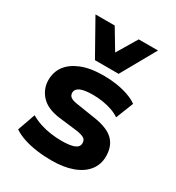

<svg xmlns="http://www.w3.org/2000/svg" viewBox="-185 -885 929 1011"><g transform="rotate(30 279.0 -380.0)"><path d="M282 11Q234 11 190.5 5Q147 -1 111 -13Q75 -25 48 -43L86 -151Q113 -135 145 -124.5Q177 -114 210.5 -109.5Q244 -105 274 -105Q327 -105 352.5 -115.5Q378 -126 378 -149Q378 -169 364.5 -177.5Q351 -186 320 -191L204 -205Q129 -215 92.5 -255Q56 -295 56 -349Q56 -397 82.5 -433.5Q109 -470 163 -492Q217 -514 299 -514Q339 -514 377.5 -508Q416 -502 449 -490.5Q482 -479 505 -462L463 -356Q443 -370 415.5 -379.5Q388 -389 358 -393.5Q328 -398 300 -398Q247 -398 222.5 -386.5Q198 -375 198 -353Q198 -336 211 -327Q224 -318 253 -314L363 -297Q446 -285 483 -249.5Q520 -214 520 -151Q520 -101 491 -64.5Q462 -28 408.5 -8.5Q355 11 282 11ZM216 -561 98 -771H215L288 -649L361 -771H478L360 -561Z"/></g></svg>

Font: Nunito Sans 7pt ExtraBold
Style: Regular
Weight: 800
Designer: Vernon Adams
Foundry: Vernon Adams
Version: Version 3.101;gftools[0.9.27]